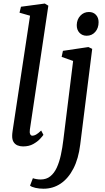

<svg xmlns="http://www.w3.org/2000/svg" viewBox="-20 -838 609 1112"><path d="M153 -87.5Q150.5 -70.5 154.8 -61.2Q159 -52 167.5 -52Q177 -52 188.5 -58.2Q200 -64.5 218.5 -82L231.5 -57Q226.5 -49.5 211.8 -33.5Q197 -17.5 172.5 -3.8Q148 10 113.5 10Q95.5 10 81 3.8Q66.5 -2.5 58.2 -16.2Q50 -30 50.5 -52Q50.5 -56.5 51 -62.8Q51.5 -69 52.5 -75.8Q53.5 -82.5 54 -86.5L154 -747L93 -764.5L101.5 -799L239.5 -817.5L260 -805ZM444.5 0Q434.5 81.5 405.2 138.2Q376 195 331.8 225Q287.5 255 232 255Q207 255 185 250Q163 245 154 237L170.5 194Q177.5 197 190.5 199.2Q203.5 201.5 215 201.5Q248.5 201.5 271.2 183.2Q294 165 308.8 133Q323.5 101 332.5 59.5Q341.5 18 347 -28.5L403.5 -485L337 -508.5L344.5 -543.5L492 -565.5L514 -555ZM482 -631Q456.5 -631 440.2 -648.2Q424 -665.5 424.5 -693.5Q425.5 -726 445.5 -747.2Q465.5 -768.5 495 -768.5Q520.5 -768.5 535.8 -752Q551 -735.5 551 -709.5Q551 -675 531.5 -653Q512 -631 482 -631Z"/></svg>

Font: Merriweather 20pt
Style: Italic
Weight: 400
Italic angle: -7.8°
Version: Version 2.101